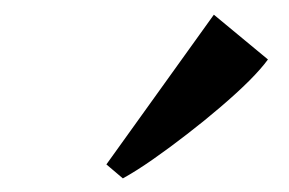

<svg xmlns="http://www.w3.org/2000/svg" viewBox="-20 -856 404 268"><path d="M128.5 -626.5 278.5 -835.5 354 -773Q345 -760.5 327.8 -743.2Q310.5 -726 288 -706.8Q265.5 -687.5 241.2 -668.8Q217 -650 193.8 -633.8Q170.5 -617.5 151.5 -607Z"/></svg>

Font: Merriweather 72pt Medium
Style: Italic
Weight: 500
Italic angle: -7.8°
Version: Version 2.101